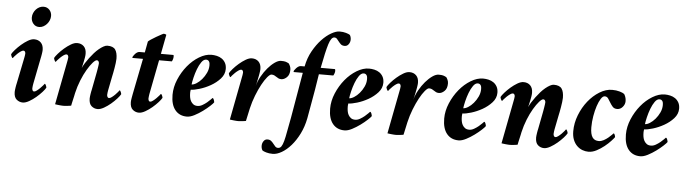

<svg xmlns="http://www.w3.org/2000/svg" viewBox="-52 -930 4947 1380"><g transform="rotate(5 2421.0 -240.0)"><path d="M214 -691Q198 -691 184 -684Q170 -677 159.5 -665.5Q149 -654 142.5 -639Q136 -624 136 -607Q136 -581 152 -562Q168 -543 194 -543Q210 -543 224 -550.5Q238 -558 249 -570Q260 -582 266.5 -597.5Q273 -613 273 -629Q273 -655 256.5 -673Q240 -691 214 -691ZM107 -311 69 -124Q68 -121 66.5 -113Q65 -105 63.5 -95.5Q62 -86 61 -77Q60 -68 60 -63Q60 -25 79.5 -8.5Q99 8 124 8Q144 8 169.5 -6.5Q195 -21 218 -40.5Q241 -60 259.5 -80.5Q278 -101 284 -113Q284 -118 279.5 -129Q275 -140 270 -140Q269 -138 260.5 -128Q252 -118 241 -107Q230 -96 218 -87Q206 -78 198 -78Q190 -78 187 -85.5Q184 -93 184 -100Q184 -104 185.5 -117Q187 -130 188 -133L225 -320Q226 -324 227.5 -332Q229 -340 230.5 -349Q232 -358 233 -366.5Q234 -375 234 -380Q234 -415 215.5 -433.5Q197 -452 167 -452Q147 -452 122.5 -437.5Q98 -423 75.5 -403.5Q53 -384 35 -363.5Q17 -343 11 -331Q11 -326 15.5 -315Q20 -304 25 -304Q26 -306 34.5 -316Q43 -326 54 -336.5Q65 -347 77 -355.5Q89 -364 97 -364Q105 -364 108.5 -357.5Q112 -351 112 -344Q112 -340 110 -327Q108 -314 107 -311Z M544 -380Q544 -415 525.5 -433.5Q507 -452 477 -452Q457 -452 432.5 -437.5Q408 -423 385.5 -403.5Q363 -384 345 -363.5Q327 -343 321 -331Q321 -326 325.5 -315Q330 -304 335 -304Q336 -306 344.5 -316Q353 -326 364 -336.5Q375 -347 387 -355.5Q399 -364 407 -364Q415 -364 418.5 -357.5Q422 -351 422 -344Q422 -340 420 -327Q418 -314 417 -311L357 0Q362 1 370 2Q378 3 387 4Q396 5 404.5 5.5Q413 6 417 6Q421 6 429 5.5Q437 5 445.5 4Q454 3 461.5 2Q469 1 473 0Q474 -7 477 -19.5Q480 -32 483 -46Q486 -60 489 -72.5Q492 -85 493 -92Q504 -140 522 -185Q540 -230 560.5 -264.5Q581 -299 599.5 -320Q618 -341 629 -341Q637 -341 641 -334.5Q645 -328 645 -320Q645 -316 643.5 -305.5Q642 -295 640 -282.5Q638 -270 636 -259Q634 -248 633 -243L610 -124Q609 -121 607.5 -113Q606 -105 604.5 -95.5Q603 -86 602 -77Q601 -68 601 -63Q601 -25 620 -8.5Q639 8 664 8Q684 8 709.5 -6.5Q735 -21 758 -40.5Q781 -60 799.5 -80.5Q818 -101 824 -113Q824 -118 819.5 -129Q815 -140 810 -140Q809 -138 801 -128Q793 -118 782 -107Q771 -96 759 -87Q747 -78 739 -78Q731 -78 727.5 -85.5Q724 -93 724 -100Q724 -104 725.5 -117Q727 -130 728 -133L748 -234Q750 -244 753.5 -260.5Q757 -277 760 -296Q763 -315 765.5 -333Q768 -351 768 -364Q768 -407 752.5 -429.5Q737 -452 695 -452Q683 -452 667.5 -443.5Q652 -435 635.5 -421.5Q619 -408 602.5 -389.5Q586 -371 571.5 -351.5Q557 -332 544.5 -312.5Q532 -293 525 -276Q527 -285 530 -297.5Q533 -310 536 -324.5Q539 -339 541.5 -353.5Q544 -368 544 -380Z M967 -427H929Q920 -427 911.5 -421.5Q903 -416 896.5 -408.5Q890 -401 885.5 -394Q881 -387 881 -383Q881 -381 881.5 -380.5Q882 -380 883 -380H958L907 -124Q905 -114 901.5 -94Q898 -74 898 -63Q898 -25 917.5 -8.5Q937 8 962 8Q982 8 1007.5 -6.5Q1033 -21 1056 -40.5Q1079 -60 1097.5 -80.5Q1116 -101 1122 -113Q1122 -118 1117.5 -129Q1113 -140 1108 -140Q1107 -138 1098.5 -128Q1090 -118 1079 -107Q1068 -96 1056 -87Q1044 -78 1036 -78Q1028 -78 1025 -85.5Q1022 -93 1022 -100Q1022 -104 1023.5 -116Q1025 -128 1026 -133L1074 -380H1166Q1170 -386 1173 -396Q1176 -406 1176 -414Q1176 -418 1175.5 -422.5Q1175 -427 1172 -427H1083L1110 -567Q1107 -569 1102 -571Q1097 -573 1092 -573Q1089 -573 1073 -564.5Q1057 -556 1038 -545Q1019 -534 1002.5 -523Q986 -512 982 -507Z M1446 -452Q1403 -452 1357.5 -424.5Q1312 -397 1275.5 -352.5Q1239 -308 1215.5 -252.5Q1192 -197 1192 -141Q1192 -70 1223 -32Q1254 6 1308 6Q1332 6 1362 -9.5Q1392 -25 1420 -45.5Q1448 -66 1469 -85.5Q1490 -105 1495 -113Q1495 -118 1491 -130.5Q1487 -143 1480 -143Q1479 -142 1469 -131.5Q1459 -121 1444.5 -109Q1430 -97 1412.5 -87Q1395 -77 1378 -77Q1359 -77 1347.5 -85.5Q1336 -94 1329 -106.5Q1322 -119 1319.5 -134.5Q1317 -150 1317 -164Q1317 -166 1317 -169.5Q1317 -173 1317.5 -177Q1318 -181 1318.5 -184.5Q1319 -188 1319 -189Q1342 -189 1382 -201Q1422 -213 1461 -235Q1500 -257 1528.5 -288.5Q1557 -320 1557 -359Q1557 -385 1547 -403Q1537 -421 1521 -432Q1505 -443 1485 -447.5Q1465 -452 1446 -452ZM1322 -227Q1324 -246 1331.5 -277.5Q1339 -309 1350.5 -339.5Q1362 -370 1377.5 -392Q1393 -414 1411 -414Q1419 -414 1424.5 -410.5Q1430 -407 1433 -401.5Q1436 -396 1437 -389Q1438 -382 1438 -375Q1438 -347 1425.5 -320.5Q1413 -294 1395 -273Q1377 -252 1357 -239.5Q1337 -227 1322 -227Z M1738 -452Q1718 -452 1693.5 -437.5Q1669 -423 1646.5 -403.5Q1624 -384 1606 -363.5Q1588 -343 1582 -331Q1582 -326 1586.5 -315Q1591 -304 1596 -304Q1597 -306 1605.5 -316Q1614 -326 1625 -336.5Q1636 -347 1648 -355.5Q1660 -364 1668 -364Q1676 -364 1679.5 -357.5Q1683 -351 1683 -344Q1683 -340 1681 -327Q1679 -314 1678 -311L1618 0Q1623 1 1631 2Q1639 3 1648 4Q1657 5 1665.5 5.5Q1674 6 1678 6Q1682 6 1690 5.5Q1698 5 1706.5 4Q1715 3 1722.5 2Q1730 1 1734 0L1754 -92Q1765 -140 1783 -186Q1801 -232 1820.5 -268Q1840 -304 1858.5 -326Q1877 -348 1888 -348Q1900 -348 1908.5 -344Q1917 -340 1924.5 -334.5Q1932 -329 1940.5 -325Q1949 -321 1961 -321Q1981 -321 2000.5 -339.5Q2020 -358 2020 -394Q2020 -408 2015 -419.5Q2010 -431 2004 -439Q1991 -446 1980.5 -449Q1970 -452 1948 -452Q1928 -452 1903 -434.5Q1878 -417 1854 -389Q1830 -361 1810.5 -326Q1791 -291 1782 -256Q1782 -256 1784 -264.5Q1786 -273 1788.5 -283.5Q1791 -294 1793 -305Q1795 -316 1796 -320Q1797 -324 1798.5 -332Q1800 -340 1801.5 -349Q1803 -358 1804 -366.5Q1805 -375 1805 -380Q1805 -415 1786.5 -433.5Q1768 -452 1738 -452Z M2349 -699Q2324 -699 2289.5 -679.5Q2255 -660 2221.5 -624.5Q2188 -589 2160 -539Q2132 -489 2120 -427H2093Q2084 -427 2075.5 -421.5Q2067 -416 2060 -408.5Q2053 -401 2048.5 -394Q2044 -387 2044 -383Q2046 -380 2046 -380H2111L2055 -54Q2043 6 2035.5 49Q2028 92 2020.5 119.5Q2013 147 2004 160Q1995 173 1980 173Q1968 173 1960 164.5Q1952 156 1944.5 146Q1937 136 1927 127.5Q1917 119 1900 119Q1883 119 1872.5 134Q1862 149 1862 168Q1862 178 1864.5 186.5Q1867 195 1871 201Q1879 207 1899.5 213Q1920 219 1946 219Q1976 219 2010.5 199Q2045 179 2077 142.5Q2109 106 2134.5 55Q2160 4 2172 -58Q2181 -106 2190.5 -162Q2200 -218 2209 -267Q2218 -323 2227 -380H2331Q2335 -386 2338.5 -396Q2342 -406 2342 -414Q2342 -418 2341 -422.5Q2340 -427 2337 -427H2236Q2259 -547 2275.5 -600Q2292 -653 2315 -653Q2327 -653 2334.5 -644.5Q2342 -636 2349.5 -626Q2357 -616 2366.5 -607.5Q2376 -599 2394 -599Q2411 -599 2422 -614Q2433 -629 2433 -648Q2433 -658 2430.5 -666.5Q2428 -675 2424 -681Q2416 -687 2395.5 -693Q2375 -699 2349 -699Z M2583 -452Q2540 -452 2494.5 -424.5Q2449 -397 2412.5 -352.5Q2376 -308 2352.5 -252.5Q2329 -197 2329 -141Q2329 -70 2360 -32Q2391 6 2445 6Q2469 6 2499 -9.5Q2529 -25 2557 -45.5Q2585 -66 2606 -85.5Q2627 -105 2632 -113Q2632 -118 2628 -130.5Q2624 -143 2617 -143Q2616 -142 2606 -131.5Q2596 -121 2581.5 -109Q2567 -97 2549.5 -87Q2532 -77 2515 -77Q2496 -77 2484.5 -85.5Q2473 -94 2466 -106.5Q2459 -119 2456.5 -134.5Q2454 -150 2454 -164Q2454 -166 2454 -169.5Q2454 -173 2454.5 -177Q2455 -181 2455.5 -184.5Q2456 -188 2456 -189Q2479 -189 2519 -201Q2559 -213 2598 -235Q2637 -257 2665.5 -288.5Q2694 -320 2694 -359Q2694 -385 2684 -403Q2674 -421 2658 -432Q2642 -443 2622 -447.5Q2602 -452 2583 -452ZM2459 -227Q2461 -246 2468.5 -277.5Q2476 -309 2487.5 -339.5Q2499 -370 2514.5 -392Q2530 -414 2548 -414Q2556 -414 2561.5 -410.5Q2567 -407 2570 -401.5Q2573 -396 2574 -389Q2575 -382 2575 -375Q2575 -347 2562.5 -320.5Q2550 -294 2532 -273Q2514 -252 2494 -239.5Q2474 -227 2459 -227Z M2875 -452Q2855 -452 2830.5 -437.5Q2806 -423 2783.5 -403.5Q2761 -384 2743 -363.5Q2725 -343 2719 -331Q2719 -326 2723.5 -315Q2728 -304 2733 -304Q2734 -306 2742.5 -316Q2751 -326 2762 -336.5Q2773 -347 2785 -355.5Q2797 -364 2805 -364Q2813 -364 2816.5 -357.5Q2820 -351 2820 -344Q2820 -340 2818 -327Q2816 -314 2815 -311L2755 0Q2760 1 2768 2Q2776 3 2785 4Q2794 5 2802.5 5.5Q2811 6 2815 6Q2819 6 2827 5.5Q2835 5 2843.5 4Q2852 3 2859.5 2Q2867 1 2871 0L2891 -92Q2902 -140 2920 -186Q2938 -232 2957.5 -268Q2977 -304 2995.5 -326Q3014 -348 3025 -348Q3037 -348 3045.5 -344Q3054 -340 3061.5 -334.5Q3069 -329 3077.5 -325Q3086 -321 3098 -321Q3118 -321 3137.5 -339.5Q3157 -358 3157 -394Q3157 -408 3152 -419.5Q3147 -431 3141 -439Q3128 -446 3117.5 -449Q3107 -452 3085 -452Q3065 -452 3040 -434.5Q3015 -417 2991 -389Q2967 -361 2947.5 -326Q2928 -291 2919 -256Q2919 -256 2921 -264.5Q2923 -273 2925.5 -283.5Q2928 -294 2930 -305Q2932 -316 2933 -320Q2934 -324 2935.5 -332Q2937 -340 2938.5 -349Q2940 -358 2941 -366.5Q2942 -375 2942 -380Q2942 -415 2923.5 -433.5Q2905 -452 2875 -452Z M3406 -452Q3363 -452 3317.5 -424.5Q3272 -397 3235.5 -352.5Q3199 -308 3175.5 -252.5Q3152 -197 3152 -141Q3152 -70 3183 -32Q3214 6 3268 6Q3292 6 3322 -9.5Q3352 -25 3380 -45.5Q3408 -66 3429 -85.5Q3450 -105 3455 -113Q3455 -118 3451 -130.5Q3447 -143 3440 -143Q3439 -142 3429 -131.5Q3419 -121 3404.5 -109Q3390 -97 3372.5 -87Q3355 -77 3338 -77Q3319 -77 3307.5 -85.5Q3296 -94 3289 -106.5Q3282 -119 3279.5 -134.5Q3277 -150 3277 -164Q3277 -166 3277 -169.5Q3277 -173 3277.5 -177Q3278 -181 3278.5 -184.5Q3279 -188 3279 -189Q3302 -189 3342 -201Q3382 -213 3421 -235Q3460 -257 3488.5 -288.5Q3517 -320 3517 -359Q3517 -385 3507 -403Q3497 -421 3481 -432Q3465 -443 3445 -447.5Q3425 -452 3406 -452ZM3282 -227Q3284 -246 3291.5 -277.5Q3299 -309 3310.5 -339.5Q3322 -370 3337.5 -392Q3353 -414 3371 -414Q3379 -414 3384.5 -410.5Q3390 -407 3393 -401.5Q3396 -396 3397 -389Q3398 -382 3398 -375Q3398 -347 3385.5 -320.5Q3373 -294 3355 -273Q3337 -252 3317 -239.5Q3297 -227 3282 -227Z M3765 -380Q3765 -415 3746.5 -433.5Q3728 -452 3698 -452Q3678 -452 3653.5 -437.5Q3629 -423 3606.5 -403.5Q3584 -384 3566 -363.5Q3548 -343 3542 -331Q3542 -326 3546.5 -315Q3551 -304 3556 -304Q3557 -306 3565.5 -316Q3574 -326 3585 -336.5Q3596 -347 3608 -355.5Q3620 -364 3628 -364Q3636 -364 3639.5 -357.5Q3643 -351 3643 -344Q3643 -340 3641 -327Q3639 -314 3638 -311L3578 0Q3583 1 3591 2Q3599 3 3608 4Q3617 5 3625.5 5.5Q3634 6 3638 6Q3642 6 3650 5.5Q3658 5 3666.5 4Q3675 3 3682.5 2Q3690 1 3694 0Q3695 -7 3698 -19.5Q3701 -32 3704 -46Q3707 -60 3710 -72.5Q3713 -85 3714 -92Q3725 -140 3743 -185Q3761 -230 3781.5 -264.5Q3802 -299 3820.5 -320Q3839 -341 3850 -341Q3858 -341 3862 -334.5Q3866 -328 3866 -320Q3866 -316 3864.5 -305.5Q3863 -295 3861 -282.5Q3859 -270 3857 -259Q3855 -248 3854 -243L3831 -124Q3830 -121 3828.5 -113Q3827 -105 3825.5 -95.5Q3824 -86 3823 -77Q3822 -68 3822 -63Q3822 -25 3841 -8.5Q3860 8 3885 8Q3905 8 3930.5 -6.5Q3956 -21 3979 -40.5Q4002 -60 4020.5 -80.5Q4039 -101 4045 -113Q4045 -118 4040.5 -129Q4036 -140 4031 -140Q4030 -138 4022 -128Q4014 -118 4003 -107Q3992 -96 3980 -87Q3968 -78 3960 -78Q3952 -78 3948.5 -85.5Q3945 -93 3945 -100Q3945 -104 3946.5 -117Q3948 -130 3949 -133L3969 -234Q3971 -244 3974.5 -260.5Q3978 -277 3981 -296Q3984 -315 3986.5 -333Q3989 -351 3989 -364Q3989 -407 3973.5 -429.5Q3958 -452 3916 -452Q3904 -452 3888.5 -443.5Q3873 -435 3856.5 -421.5Q3840 -408 3823.5 -389.5Q3807 -371 3792.5 -351.5Q3778 -332 3765.5 -312.5Q3753 -293 3746 -276Q3748 -285 3751 -297.5Q3754 -310 3757 -324.5Q3760 -339 3762.5 -353.5Q3765 -368 3765 -380Z M4337 -452Q4292 -452 4246.5 -424Q4201 -396 4165 -351Q4129 -306 4106.5 -248.5Q4084 -191 4084 -132Q4084 -96 4094.5 -70Q4105 -44 4122.5 -27Q4140 -10 4161.5 -2Q4183 6 4205 6Q4234 6 4263.5 -9.5Q4293 -25 4318.5 -45.5Q4344 -66 4362.5 -86Q4381 -106 4387 -115Q4387 -120 4383.5 -130.5Q4380 -141 4374 -141Q4373 -140 4363.5 -130Q4354 -120 4339.5 -108Q4325 -96 4307.5 -86.5Q4290 -77 4273 -77Q4258 -77 4246.5 -82Q4235 -87 4227 -98.5Q4219 -110 4215 -128Q4211 -146 4211 -171Q4211 -211 4218 -252Q4225 -293 4236 -326Q4247 -359 4260.5 -380Q4274 -401 4288 -401Q4304 -401 4313 -388Q4322 -375 4331 -359.5Q4340 -344 4351.5 -331Q4363 -318 4384 -318Q4407 -318 4423.5 -337Q4440 -356 4440 -379Q4440 -396 4435 -409.5Q4430 -423 4425 -430Q4415 -438 4391 -445Q4367 -452 4337 -452Z M4717 -452Q4674 -452 4628.5 -424.5Q4583 -397 4546.5 -352.5Q4510 -308 4486.5 -252.5Q4463 -197 4463 -141Q4463 -70 4494 -32Q4525 6 4579 6Q4603 6 4633 -9.5Q4663 -25 4691 -45.5Q4719 -66 4740 -85.5Q4761 -105 4766 -113Q4766 -118 4762 -130.5Q4758 -143 4751 -143Q4750 -142 4740 -131.5Q4730 -121 4715.5 -109Q4701 -97 4683.5 -87Q4666 -77 4649 -77Q4630 -77 4618.5 -85.5Q4607 -94 4600 -106.5Q4593 -119 4590.5 -134.5Q4588 -150 4588 -164Q4588 -166 4588 -169.5Q4588 -173 4588.5 -177Q4589 -181 4589.5 -184.5Q4590 -188 4590 -189Q4613 -189 4653 -201Q4693 -213 4732 -235Q4771 -257 4799.5 -288.5Q4828 -320 4828 -359Q4828 -385 4818 -403Q4808 -421 4792 -432Q4776 -443 4756 -447.5Q4736 -452 4717 -452ZM4593 -227Q4595 -246 4602.5 -277.5Q4610 -309 4621.5 -339.5Q4633 -370 4648.5 -392Q4664 -414 4682 -414Q4690 -414 4695.5 -410.5Q4701 -407 4704 -401.5Q4707 -396 4708 -389Q4709 -382 4709 -375Q4709 -347 4696.5 -320.5Q4684 -294 4666 -273Q4648 -252 4628 -239.5Q4608 -227 4593 -227Z"/></g></svg>

Font: Vermiglione
Style: Italic
Weight: 400
Italic angle: -11°
Version: Version 1.105